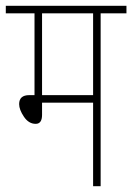

<svg xmlns="http://www.w3.org/2000/svg" viewBox="-20 -642 456 662"><path d="M416 -596V-622H0V-596H99V-314H81Q46 -314 46 -283Q46 -264 62.5 -239.5Q79 -215 103 -215Q125 -215 125 -246V-288H301V0H327V-596ZM301 -314H125V-596H301Z"/></svg>

Font: Noto Sans Devanagari Extra Condensed Thin
Style: Regular
Weight: 250
Width: 2
Designer: Monotype Design Team
Foundry: Monotype Imaging Inc.
Version: 1.000